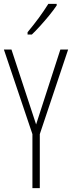

<svg xmlns="http://www.w3.org/2000/svg" viewBox="-20 -969 371 989"><path d="M166 -328 291 -714H331L185 -278V0H147V-278L0 -714H39ZM272 -941Q256 -917 233.5 -889.5Q211 -862 187 -835.5Q163 -809 144 -791H122V-803Q155 -843 180 -877Q205 -911 229 -949H272Z"/></svg>

Font: Noto Sans Devanagari ExtraCondensed ExtraLight
Style: Regular
Weight: 200
Width: 2
Designer: Jelle Bosma - Monotype Design Team
Foundry: Monotype Imaging Inc.
Version: Version 2.004; ttfautohint (v1.8.4.7-5d5b)